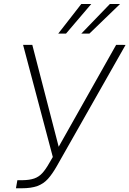

<svg xmlns="http://www.w3.org/2000/svg" viewBox="-20 -958 665 987"><path d="M62 9.8 69.3 -31.7H96.2Q132.3 -32.2 156 -40.5Q179.7 -48.8 197 -67.6Q214.4 -86.4 232.4 -118.2L251.5 -150.9L98.6 -727.5H146L281.7 -203.6L577.1 -727.5L625.5 -727.1L272 -104Q249 -63.5 226.3 -38.3Q203.6 -13.2 172.1 -1.7Q140.6 9.8 91.3 9.8ZM397.9 -785.2 544.9 -937.5H597.2L439.5 -785.2ZM279.3 -785.2 397.9 -937.5H449.2L319.3 -785.2Z"/></svg>

Font: Inter Tight ExtraLight
Style: Italic
Weight: 250
Italic angle: -9.39999°
Designer: Rasmus Andersson
Foundry: rsms
Version: Version 3.004